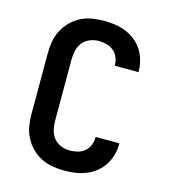

<svg xmlns="http://www.w3.org/2000/svg" viewBox="-111 -832 823 930"><g transform="rotate(15 300.0 -367.5)"><path d="M297 8Q267 8 237 3Q207 -2 180.5 -15.5Q154 -29 132.5 -50.5Q111 -72 97 -99Q83 -126 78 -155.5Q73 -185 73 -215V-520Q73 -550 78 -579.5Q83 -609 97 -636Q111 -663 132.5 -684.5Q154 -706 180.5 -719.5Q207 -733 237 -738Q267 -743 297 -743Q325 -743 352.5 -739Q380 -735 406 -724.5Q432 -714 454 -696.5Q476 -679 491 -655.5Q506 -632 513.5 -605Q521 -578 521 -550V-546H402V-548Q402 -568 394.5 -587Q387 -606 371.5 -619Q356 -632 336.5 -637Q317 -642 297 -642Q274 -642 252 -633Q230 -624 216 -606Q202 -588 197 -565.5Q192 -543 192 -520V-215Q192 -192 197 -169.5Q202 -147 216 -129Q230 -111 252 -102Q274 -93 297 -93Q317 -93 336.5 -98Q356 -103 371.5 -116Q387 -129 394.5 -148Q402 -167 402 -187V-189H521V-185Q521 -157 513.5 -130Q506 -103 491 -79.5Q476 -56 454 -38.5Q432 -21 406 -10.5Q380 0 352.5 4Q325 8 297 8Z"/></g></svg>

Font: Iosevka Extended
Style: Bold
Weight: 700
Width: 7
Monospace: yes
Designer: Belleve Invis
Foundry: Belleve Invis
Version: Version 32.5.0; ttfautohint (v1.8.4)